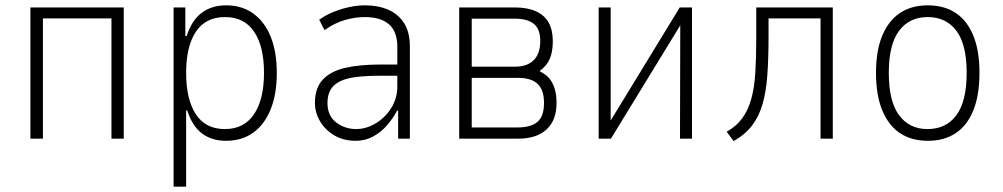

<svg xmlns="http://www.w3.org/2000/svg" viewBox="-20 -520 3760 720"><path d="M94 0V-492H444V0H398V-451H141V0Z M631 180V-492H675V-385H680Q699 -444 736.5 -472Q774 -500 828 -500Q887 -500 929.5 -469.5Q972 -439 995 -382.5Q1018 -326 1018 -246Q1018 -167 995 -110Q972 -53 929.5 -22.5Q887 8 828 8Q774 8 737.5 -19.5Q701 -47 682 -106H678V180ZM823 -36Q895 -36 932.5 -91.5Q970 -147 970 -247Q970 -346 933 -401Q896 -456 824 -456Q751 -456 714.5 -401Q678 -346 678 -247Q678 -147 714.5 -91.5Q751 -36 823 -36Z M1314 8Q1268 8 1233.5 -12.5Q1199 -33 1180 -65.5Q1161 -98 1161 -134Q1161 -190 1190.5 -221.5Q1220 -253 1274.5 -265.5Q1329 -278 1405 -278H1480V-236H1407Q1356 -236 1318 -231.5Q1280 -227 1256 -215.5Q1232 -204 1220 -184Q1208 -164 1208 -134Q1208 -86 1240.5 -61Q1273 -36 1316 -36Q1353 -36 1389 -57.5Q1425 -79 1447.5 -115.5Q1470 -152 1470 -196V-344Q1470 -401 1439 -428.5Q1408 -456 1348 -456Q1312 -456 1273.5 -445Q1235 -434 1197 -407L1177 -446Q1202 -464 1231 -475.5Q1260 -487 1290 -493.5Q1320 -500 1349 -500Q1398 -500 1436 -483.5Q1474 -467 1495.5 -433Q1517 -399 1517 -345V0H1473V-105H1469Q1455 -78 1432.5 -51.5Q1410 -25 1380 -8.5Q1350 8 1314 8Z M1702 0V-492H1912Q1958 -492 1990 -477.5Q2022 -463 2037.5 -435Q2053 -407 2053 -366Q2053 -325 2041.5 -299Q2030 -273 2004 -254L2007 -251Q2029 -240 2041.5 -224Q2054 -208 2060.5 -186Q2067 -164 2067 -133Q2067 -69 2029.5 -34.5Q1992 0 1923 0ZM1749 -42H1920Q1971 -42 1995.5 -63Q2020 -84 2020 -134Q2020 -183 1996 -205.5Q1972 -228 1923 -228H1749ZM1749 -270H1912Q1957 -270 1981.5 -294.5Q2006 -319 2006 -366Q2006 -411 1982 -430.5Q1958 -450 1910 -450H1749Z M2225 0V-492H2270V-63H2267L2529 -492H2575V0H2530L2531 -430H2534L2271 0Z M2731 9 2705 -26Q2741 -46 2763 -76Q2785 -106 2797 -148Q2809 -190 2812.5 -248Q2816 -306 2816 -382V-492H3103V0H3057V-451H2862V-381Q2862 -300 2857.5 -238Q2853 -176 2839.5 -129.5Q2826 -83 2800 -49Q2774 -15 2731 9Z M3460 8Q3399 8 3356 -20Q3313 -48 3289 -105Q3265 -162 3265 -247Q3265 -331 3289 -387.5Q3313 -444 3356 -472Q3399 -500 3459 -500Q3520 -500 3563 -472Q3606 -444 3629.5 -387.5Q3653 -331 3653 -247Q3653 -162 3629.5 -105Q3606 -48 3563 -20Q3520 8 3460 8ZM3458 -36Q3528 -36 3566.5 -88Q3605 -140 3605 -247Q3605 -353 3566.5 -404.5Q3528 -456 3459 -456Q3390 -456 3351.5 -404.5Q3313 -353 3313 -247Q3313 -140 3351.5 -88Q3390 -36 3458 -36Z"/></svg>

Font: Nunito Sans 7pt Condensed ExtraLight
Style: Regular
Weight: 250
Width: 3
Designer: Vernon Adams
Foundry: Vernon Adams
Version: Version 3.101;gftools[0.9.27]